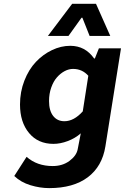

<svg xmlns="http://www.w3.org/2000/svg" viewBox="-20 -761 649 998"><path d="M229 -574.2 355 -741.2H479L553.2 -574.2H445.8L408.2 -668.9H403.8L335.9 -574.2ZM235.8 216.8Q188 216.8 138.2 201.7Q88.4 186.5 54.2 153.8L118.2 54.2Q172.4 102.1 253.9 102.1Q305.2 102.1 341.3 75.2Q377.4 48.3 383.8 15.1L399.9 -67.9Q371.1 -42.5 332.3 -27.8Q293.5 -13.2 257.8 -13.2Q177.7 -13.2 130.9 -69.6Q84 -126 84 -217.8Q84 -283.7 106.7 -341.8Q129.4 -399.9 166.3 -439Q203.1 -478 250 -500.5Q296.9 -522.9 345.2 -522.9Q422.9 -522.9 469.2 -457H473.1L494.1 -509.8H608.9L527.8 0Q511.2 104 436.3 160.4Q361.3 216.8 235.8 216.8ZM314.9 -130.9Q364.3 -130.9 410.2 -182.1L439 -367.2Q407.2 -402.8 359.9 -402.8Q337.9 -402.8 316.2 -391.4Q294.4 -379.9 276.1 -359.1Q257.8 -338.4 246.3 -305.9Q234.9 -273.4 234.9 -235.8Q234.9 -186 256.3 -158.4Q277.8 -130.9 314.9 -130.9Z"/></svg>

Font: Office Code Pro D Bold Italic
Style: Regular
Weight: 700
Italic angle: -9°
Designer: Nathan Rutzky & Paul D. Hunt
Foundry: Adobe Systems Incorporated
Version: Version 1.004;PS 001.004;hotconv 1.0.70;makeotf.lib2.5.58329